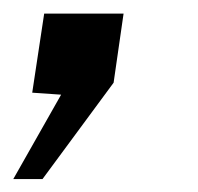

<svg xmlns="http://www.w3.org/2000/svg" viewBox="-30 -140 298 289"><path d="M-10 129.5 62 2.5 18.5 -0.5 36.5 -119.5H156L141 -15.5L34 129.5Z"/></svg>

Font: Public Sans Thin Medium
Style: Italic
Weight: 500
Italic angle: -8°
Version: Version 2.001